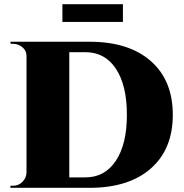

<svg xmlns="http://www.w3.org/2000/svg" viewBox="-20 -900 882 920"><path d="M279 -795V-880H569V-795ZM409 0H30V-10H43Q69 -10 87.5 -28.5Q106 -47 107 -73V-633Q107 -657 87.5 -673.5Q68 -690 43 -690H31L30 -700H409Q597 -700 702.5 -607.5Q808 -515 808 -350Q808 -185 702.5 -92.5Q597 0 409 0ZM312 -650V-50H389Q482 -50 535 -129.5Q588 -209 588 -350Q588 -491 535.5 -570.5Q483 -650 389 -650Z"/></svg>

Font: Cinzel Decorative Black
Style: Regular
Weight: 900
Designer: Natanael Gama
Version: Version 1.002;PS 001.002;hotconv 1.0.56;makeotf.lib2.0.21325